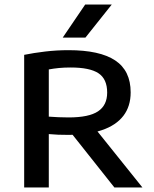

<svg xmlns="http://www.w3.org/2000/svg" viewBox="-20 -822 677 842"><path d="M86 0V-581.5Q127.5 -590 177.8 -596Q228 -602 280.5 -602Q417.5 -602 485.2 -557Q553 -512 553 -417Q553 -355.5 521 -314Q489 -272.5 427.5 -251.5Q366 -230.5 278.5 -230.5Q256 -230.5 235.5 -231.2Q215 -232 194 -234V0ZM481.5 0 261 -278H381.5L604.5 0ZM281 -307Q370 -307 410 -333.8Q450 -360.5 450 -416Q450 -475.5 411.8 -500.8Q373.5 -526 290 -526Q262 -526 238.8 -523.8Q215.5 -521.5 194 -517.5V-310.5Q218 -309 236 -308Q254 -307 281 -307ZM255 -657 353.5 -802H470L354.5 -657Z"/></svg>

Font: Encode Sans SC SemiExpanded Medium
Style: Regular
Weight: 500
Width: 6
Designer: Multiple Designers
Foundry: Impallari Type
Version: Version 3.002